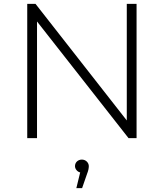

<svg xmlns="http://www.w3.org/2000/svg" viewBox="-20 -720 854 1001"><path d="M173 0V-608L650 0H692V-700H641V-92L165 -700H122V0ZM379 167C384 173 390 177 398 179L378 261H408L434 186C440 171 443 158 443 146C443 129 428 112 407 112C386 112 371 127 371 146C371 154 374 161 379 167Z"/></svg>

Font: Montserrat Light
Style: Regular
Weight: 300
Designer: Julieta Ulanovsky
Foundry: Julieta Ulanovsky
Version: Version 7.200